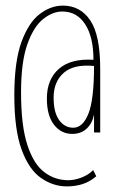

<svg xmlns="http://www.w3.org/2000/svg" viewBox="-20 -653 415 684"><path d="M218 11Q169 11 126 -19Q83 -49 57 -120Q31 -191 31 -313Q31 -434 56.5 -503.5Q82 -573 121.5 -603Q161 -633 204 -633Q266 -633 301.5 -580.5Q337 -528 337 -408V-181H315V-245Q309 -214 289 -195Q269 -176 237 -176Q198 -176 172.5 -208.5Q147 -241 147 -302Q147 -370 189.5 -407.5Q232 -445 313 -440Q313 -521 283.5 -566.5Q254 -612 202 -612Q167 -612 133 -584.5Q99 -557 77 -494Q55 -431 55 -324Q55 -205 77.5 -136.5Q100 -68 138 -39.5Q176 -11 223 -11Q246 -11 270.5 -20.5Q295 -30 312 -47L323 -25Q299 -5 273.5 3Q248 11 218 11ZM241 -198Q275 -198 295 -248Q315 -298 315 -418Q243 -425 207 -393.5Q171 -362 171 -305Q171 -253 190.5 -225.5Q210 -198 241 -198Z"/></svg>

Font: Inconsolata Condensed ExtraLight
Style: Regular
Weight: 200
Width: 3
Monospace: yes
Designer: Raph Levien, Cyreal, Brenton Simpson
Foundry: Raph Levien, Cyreal, Google
Version: Version 3.100; ttfautohint (v1.8.4.7-5d5b)